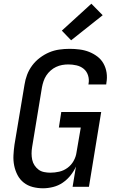

<svg xmlns="http://www.w3.org/2000/svg" viewBox="-20 -1006 640 1034"><path d="M212 8Q183 8 156 1Q129 -6 108 -22.5Q87 -39 74.5 -63Q62 -87 56.5 -114Q51 -141 52.5 -170Q54 -199 58 -227L112 -550Q116 -577 126 -603.5Q136 -630 153.5 -653.5Q171 -677 195 -695Q219 -713 245 -724Q271 -735 299 -739Q327 -743 355 -743Q382 -743 409 -739.5Q436 -736 460 -726.5Q484 -717 504.5 -701.5Q525 -686 537.5 -663.5Q550 -641 554 -614.5Q558 -588 553 -560L552 -551H456L457 -556Q461 -579 454 -600.5Q447 -622 430.5 -635.5Q414 -649 392 -654Q370 -659 348 -659Q331 -659 314.5 -656Q298 -653 282 -645.5Q266 -638 252.5 -626Q239 -614 229.5 -599.5Q220 -585 214.5 -568.5Q209 -552 206 -536L153 -214Q150 -196 150 -179Q150 -162 153.5 -145.5Q157 -129 166 -115.5Q175 -102 187.5 -92.5Q200 -83 217 -79.5Q234 -76 251 -76Q275 -76 299 -81.5Q323 -87 343.5 -102Q364 -117 376.5 -139.5Q389 -162 392 -185L415 -319H297L310 -403H525L459 0H371L389 -109Q378 -84 359.5 -61Q341 -38 317.5 -22Q294 -6 266 1Q238 8 212 8ZM363 -789 313 -841 472 -986 533 -924Z"/></svg>

Font: Iosevka Md Ex Obl
Style: Regular
Weight: 500
Width: 7
Italic angle: -9°
Monospace: yes
Designer: Belleve Invis
Foundry: Belleve Invis
Version: Version 32.5.0; ttfautohint (v1.8.4)